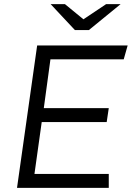

<svg xmlns="http://www.w3.org/2000/svg" viewBox="-20 -905 635 925"><path d="M595 -686 576 -619H223L191 -384H504L494 -317H181L146 -67H504V0H62L159 -686ZM382 -812 491 -885H561L408 -760H341L224 -885H293Z"/></svg>

Font: Chivo Light Italic
Style: Regular
Weight: 300
Italic angle: -8.05°
Designer: Hector Gatti
Foundry: Omnibus-Type
Version: Version 1.007